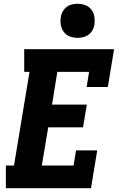

<svg xmlns="http://www.w3.org/2000/svg" viewBox="-20 -995 640 1015"><path d="M11 0V-120H54L136 -615H108V-735H583L550 -535H438L451 -615H283L255 -442H439L419 -322H235L201 -120H369L382 -200H494L461 0ZM390 -795Q369 -795 349 -802.5Q329 -810 317 -826.5Q305 -843 301.5 -864Q298 -885 302 -907Q304 -922 312 -935.5Q320 -949 332.5 -958.5Q345 -968 360.5 -971.5Q376 -975 390 -975Q412 -975 431.5 -967.5Q451 -960 463.5 -943.5Q476 -927 479 -906Q482 -885 479 -863Q476 -848 468.5 -834.5Q461 -821 448 -811.5Q435 -802 420 -798.5Q405 -795 390 -795Z"/></svg>

Font: Iosevka Slab HvExObl
Style: Regular
Weight: 900
Width: 7
Italic angle: -9°
Monospace: yes
Designer: Belleve Invis
Foundry: Belleve Invis
Version: Version 11.1.1; ttfautohint (v1.8.3)